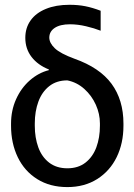

<svg xmlns="http://www.w3.org/2000/svg" viewBox="-20 -759 552 789"><path d="M265.6 -739.3Q301.3 -739.3 330.8 -733.4Q360.4 -727.5 393.6 -714.8V-632.8Q367.7 -643.1 333.5 -651.1Q299.3 -659.2 267.6 -659.2Q227.1 -659.2 204.8 -644.3Q182.6 -629.4 182.6 -604.5Q182.6 -582.5 205.1 -560.8Q227.5 -539.1 286.1 -517.6Q389.6 -481 438.5 -414.6Q487.3 -348.1 487.3 -251V-242.2Q487.3 -170.4 459.5 -113.3Q431.6 -56.2 379.4 -23.2Q327.1 9.8 256.8 9.8Q185.5 9.8 133.1 -22.9Q80.6 -55.7 53 -113Q25.4 -170.4 25.4 -242.2V-251Q25.4 -305.2 46.1 -351.3Q66.9 -397.5 102.5 -428.7Q138.2 -460 180.7 -470.7V-473.6Q135.3 -491.7 109.6 -525.1Q84 -558.6 84 -603.5Q84 -644.5 105.7 -675Q127.4 -705.6 168.5 -722.4Q209.5 -739.3 265.6 -739.3ZM256.8 -67.4Q301.3 -67.4 331.3 -90.8Q361.3 -114.3 376 -153.8Q390.6 -193.4 390.6 -242.2V-252Q390.6 -291 373.8 -328.6Q356.9 -366.2 326.4 -393.6Q295.9 -420.9 256.8 -428.7Q212.4 -428.7 182.4 -405Q152.3 -381.3 137.7 -341.3Q123 -301.3 123 -252V-242.2Q123 -192.9 137.5 -153.3Q151.9 -113.8 182.1 -90.6Q212.4 -67.4 256.8 -67.4Z"/></svg>

Font: Pretendard JP
Style: Regular
Weight: 400
Designer: Base glyphs from Inter by Rasmus Andersson; Hangeul glyphs from Noto Sans CJK(Source Han Sans) by Jang Soo-young and Kan
Foundry: Kil Hyung-jin
Version: Version 1.309